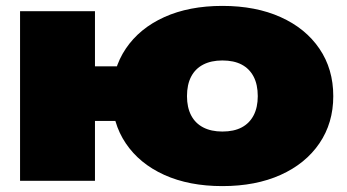

<svg xmlns="http://www.w3.org/2000/svg" viewBox="-20 -613 1175 651"><path d="M734 18Q621 18 537 -20Q453 -58 406.5 -127Q360 -196 360 -287Q360 -379 406.5 -448Q453 -517 537 -555Q621 -593 734 -593Q847 -593 931.5 -555Q1016 -517 1063 -448Q1110 -379 1110 -287Q1110 -196 1063 -127Q1016 -58 931.5 -20Q847 18 734 18ZM48 0V-575H302V0ZM193 -203V-388H527V-203ZM734 -167Q773 -167 799.5 -181Q826 -195 840 -222Q854 -249 854 -287Q854 -326 840 -353Q826 -380 799.5 -394Q773 -408 734 -408Q696 -408 669 -394Q642 -380 628 -353Q614 -326 614 -287Q614 -249 628 -222Q642 -195 669 -181Q696 -167 734 -167Z"/></svg>

Font: Unbounded Black
Style: Regular
Weight: 900
Designer: Luke Prowse, Jean-Baptiste Morizot, Fátima Lázaro, Florian Runge
Foundry: NaN
Version: Version 1.701;gftools[0.9.28.dev5+ged2979d]